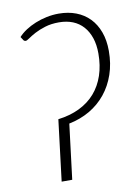

<svg xmlns="http://www.w3.org/2000/svg" viewBox="-82 -767 597 823"><g transform="rotate(-10 217.0 -356.0)"><path d="M415.5 -517Q415.5 -461.5 399.5 -415Q383.5 -368.5 354.5 -332.8Q325.5 -297 284.8 -273.2Q244 -249.5 194.5 -239.5L165 0H119L151.5 -266Q203.5 -272.5 244.2 -292.2Q285 -312 312.8 -343.8Q340.5 -375.5 355 -418.5Q369.5 -461.5 369.5 -514Q369.5 -552 359.5 -581.8Q349.5 -611.5 331 -632.2Q312.5 -653 285.8 -663.8Q259 -674.5 225.5 -674.5Q191.5 -674.5 165 -666.2Q138.5 -658 119.5 -647.8Q100.5 -637.5 88.8 -629.2Q77 -621 72.5 -621Q66.5 -621 63 -625.5L53 -641Q66.5 -656 86 -668.8Q105.5 -681.5 128.8 -691Q152 -700.5 178.2 -706Q204.5 -711.5 231 -711.5Q272.5 -711.5 306.5 -698.5Q340.5 -685.5 364.8 -660.5Q389 -635.5 402.2 -599.5Q415.5 -563.5 415.5 -517Z"/></g></svg>

Font: Lato Light
Style: Italic
Weight: 300
Italic angle: -7°
Designer: Lukasz Dziedzic
Foundry: tyPoland Lukasz Dziedzic
Version: Version 2.007; 2014-02-27